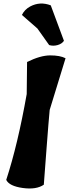

<svg xmlns="http://www.w3.org/2000/svg" viewBox="-20 -1059 388 1078"><path d="M265 -1029 339 -830Q328 -813 303.5 -806Q279 -799 256 -806L190 -899L103 -975Q118 -1006 150 -1023Q205 -1052 265 -1029ZM132 -711Q207 -748 262 -748Q317 -748 348 -732L259 -442Q253 -380 242 -234Q231 -88 226 -22Q184 7 108 -3.5Q32 -14 15 -49Q80 -248 130 -531Z"/></svg>

Font: Tillana
Style: Bold
Weight: 700
Designer: Lipi Raval (Devanagari, Latin), Jonny Pinhorn (Latin)
Foundry: Indian Type Foundry
Version: Version 2.002;PS 1.0;hotconv 1.0.79;makeotf.lib2.5.61930; tt